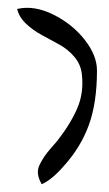

<svg xmlns="http://www.w3.org/2000/svg" viewBox="-20 -541 279 493"><path d="M229 -360Q229 -278 208.5 -221Q188 -164 145 -116Q113 -79 87 -68Q79 -82 77.5 -94.5Q76 -107 82.5 -119.5Q89 -132 94.5 -140Q100 -148 111.5 -161.5Q123 -175 126 -178Q160 -221 178 -262Q196 -303 190 -352Q187 -376 171 -395Q155 -414 132.5 -426.5Q110 -439 87.5 -451Q65 -463 47 -480Q29 -497 24 -518Q67 -528 116 -504Q165 -480 197 -439.5Q229 -399 229 -360Z"/></svg>

Font: Long Cang
Style: Regular
Weight: 400
Designer: ZhongQi
Foundry: ZhongQi
Version: Version 2.001